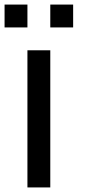

<svg xmlns="http://www.w3.org/2000/svg" viewBox="-20 -820 440 840"><path d="M0 -700V-800H100V-700ZM100 0V-600H200V0ZM200 -700V-800H300V-700Z"/></svg>

Font: Galmuri9 Regular
Style: Regular
Weight: 400
Designer: Lee Minseo (quiple)
Version: Version 2.399;hotconv 1.1.1;makeotfexe 2.6.0 DEVELOPMENT